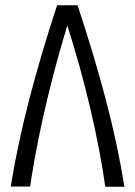

<svg xmlns="http://www.w3.org/2000/svg" viewBox="-20 -713 517 733"><path d="M21 -1Q47 -162 92 -335Q137 -508 198 -693H276Q338 -507 383.5 -334.5Q429 -162 455 0H382Q363 -135 325.5 -295.5Q288 -456 237 -616Q204 -507 176.5 -399Q149 -291 128.5 -190Q108 -89 95 -1Z"/></svg>

Font: Ubuntu Sans Condensed
Style: Regular
Weight: 400
Width: 3
Designer: Dalton Maag Ltd
Foundry: Dalton Maag Ltd
Version: Version 1.006; ttfautohint (v1.8.4.7-5d5b)